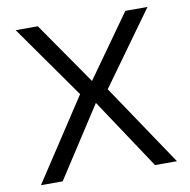

<svg xmlns="http://www.w3.org/2000/svg" viewBox="-79 -783 855 862"><g transform="rotate(-10 348.5 -352.5)"><path d="M346 -321 138 0H39L283 -372L48 -705H149L346 -421L548 -705H649L409 -372L659 0H559Z"/></g></svg>

Font: Metropolitano
Style: Regular
Weight: 400
Designer: Fonts by Alex Slobzheninov & Chris M. Simpson / Changes by Cristiano Sobral
Foundry: Fonts by Alex Slobzheninov & Chris M. Simpson / Changes by Cristiano Sobral
Version: Version 1.00;August 30, 2020;FontCreator 13.0.0.2681 64-bit